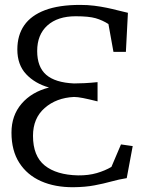

<svg xmlns="http://www.w3.org/2000/svg" viewBox="-20 -772 613 803"><path d="M287 11Q210 11.5 151.8 -14.2Q93.5 -40 60.8 -91Q28 -142 28 -217.5Q28 -289 70.2 -338.2Q112.5 -387.5 185 -406Q125.5 -423 89 -462.2Q52.5 -501.5 52.5 -565Q52.5 -624.5 81.2 -666Q110 -707.5 168.2 -729.5Q226.5 -751.5 314.5 -751.5Q347 -751.5 374.5 -748Q402 -744.5 426.2 -739.5Q450.5 -734.5 472.2 -728.8Q494 -723 515 -718.5L506.5 -555H454.5L433.5 -671.5Q408.5 -687.5 380 -695.8Q351.5 -704 296.5 -704Q221 -704 178.2 -665.5Q135.5 -627 135.5 -558.5Q135.5 -492 173.2 -459.2Q211 -426.5 289.5 -423Q308 -423 333.5 -424.2Q359 -425.5 388 -428.5V-348Q350 -357.5 327 -362Q304 -366.5 289.5 -366.5Q215.5 -363 166.8 -320.2Q118 -277.5 118 -204Q118 -119.5 167 -80Q216 -40.5 306.5 -38.5Q350 -38 385 -48.2Q420 -58.5 446 -74L486 -168L535 -161L510 -27Q478 -22 445.8 -13Q413.5 -4 375.2 3.2Q337 10.5 287 11Z"/></svg>

Font: Merriweather Light
Style: Regular
Weight: 300
Designer: Eben Sorkin
Foundry: Eben Sorkin
Version: Version 2.100